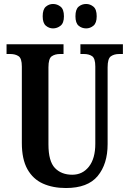

<svg xmlns="http://www.w3.org/2000/svg" viewBox="-20 -937 652 967"><path d="M312 10Q246 10 196 -12.5Q146 -35 118 -85Q90 -135 90 -217V-602Q90 -643 73.5 -654Q57 -665 32 -665H13V-714H300V-665H282Q257 -665 240.5 -653.5Q224 -642 224 -598V-210Q224 -125 256.5 -91Q289 -57 344 -57Q396 -57 428 -98Q460 -139 460 -213V-602Q460 -643 444 -654Q428 -665 403 -665H385V-714H599V-665H580Q555 -665 538.5 -653.5Q522 -642 522 -598V-211Q522 -111 472 -50.5Q422 10 312 10ZM414 -794Q392 -794 376 -807.5Q360 -821 360 -855Q360 -890 376 -903.5Q392 -917 414 -917Q434 -917 450.5 -903.5Q467 -890 467 -855Q467 -821 450.5 -807.5Q434 -794 414 -794ZM247 -794Q227 -794 211 -807.5Q195 -821 195 -855Q195 -890 211 -903.5Q227 -917 247 -917Q268 -917 285 -903.5Q302 -890 302 -855Q302 -821 285 -807.5Q268 -794 247 -794Z"/></svg>

Font: Noto Serif Thai ExtraCondensed
Style: Bold
Weight: 700
Width: 2
Designer: Monotype Design Team
Foundry: Monotype Imaging Inc.
Version: Version 2.002; ttfautohint (v1.8.4.7-5d5b)